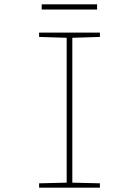

<svg xmlns="http://www.w3.org/2000/svg" viewBox="-20 -864 640 884"><path d="M160 -20 287 -23V-690L160 -694V-714H440V-694L313 -690V-23L440 -20V0H160ZM172 -844H427V-820H172Z"/></svg>

Font: Noto Sans Mono UI Thin
Style: Regular
Weight: 250
Monospace: yes
Designer: Monotype Design team
Foundry: Monotype Imaging Inc.
Version: Version 1.000